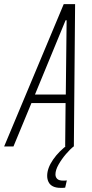

<svg xmlns="http://www.w3.org/2000/svg" viewBox="-52 -708 443 928"><path d="M-32 0 256 -688H311L305 0H263L265 -210H100L13 0ZM117 -251H266L270 -610H265ZM241 200Q218 200 203.5 192.5Q189 185 182.5 171.5Q176 158 176 142Q176 105 204.5 63.5Q233 22 279 -11L305 -1Q287 13 266.5 37Q246 61 231 87.5Q216 114 216 135Q216 148 224.5 156.5Q233 165 254 165Q257 165 260.5 165Q264 165 271 164L263 199Q257 200 251.5 200Q246 200 241 200Z"/></svg>

Font: Saira ExtraCondensed ExtraLight
Style: Italic
Weight: 250
Width: 2
Italic angle: -12°
Designer: Hector Gatti with collaboration of the Omnibus-Type team
Foundry: Omnibus-Type
Version: Version 1.101